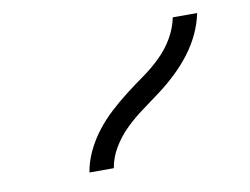

<svg xmlns="http://www.w3.org/2000/svg" viewBox="-48 -836 596 458"><g transform="rotate(-10 250.0 -607.0)"><path d="M135 -442Q139 -467 150.5 -491.5Q162 -516 178.5 -537.5Q195 -559 215 -577.5Q235 -596 257 -613Q279 -630 301 -645.5Q323 -661 343 -680.5Q363 -700 376.5 -723.5Q390 -747 395 -772H454Q449 -747 437.5 -722.5Q426 -698 409.5 -676.5Q393 -655 373 -636Q353 -617 331 -600.5Q309 -584 287 -568Q265 -552 245.5 -533Q226 -514 212 -490.5Q198 -467 194 -442Z"/></g></svg>

Font: Iosevka Light
Style: Italic
Weight: 300
Italic angle: -9°
Monospace: yes
Designer: Belleve Invis
Foundry: Belleve Invis
Version: Version 32.5.0; ttfautohint (v1.8.4)